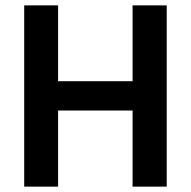

<svg xmlns="http://www.w3.org/2000/svg" viewBox="-20 -694 710 714"><path d="M600 0H473V-283H196V0H70V-674H196V-392H473V-674H600Z"/></svg>

Font: Hind Colombo SemiBold
Style: Regular
Weight: 600
Designer: Jyotish Sonowal, Aditi Pimprikar
Foundry: Indian Type Foundry
Version: Version 1.000;PS 1.0;hotconv 1.0.86;makeotf.lib2.5.63406; tt